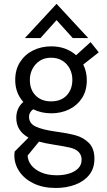

<svg xmlns="http://www.w3.org/2000/svg" viewBox="-20 -729 540 973"><path d="M263.2 223.6Q198.2 223.6 151.1 200.9Q104 178.2 78.4 140.6Q52.7 103 52.7 57.6Q52.7 49.3 54.2 39.1L124.5 -31.7Q62.5 -65.9 62.5 -131.8Q62.5 -181.6 98.1 -212.4Q57.1 -258.3 57.1 -323.7Q57.1 -376.5 81.8 -414.8Q106.4 -453.1 147.9 -473.6Q189.5 -494.1 239.7 -494.1Q314.9 -494.1 365.7 -449.2L439 -515.6L480.5 -463.9L401.9 -401.9Q419.9 -365.7 419.9 -322.8Q419.9 -269.5 395.5 -231.9Q371.1 -194.3 330.3 -174.6Q289.6 -154.8 239.7 -154.8Q189.9 -154.8 147.9 -175.3Q127 -159.2 127 -137.7Q127 -103.5 160.9 -87.6Q194.8 -71.8 257.3 -63Q322.8 -54.2 363 -43.2Q403.3 -32.2 430.9 -4.2Q458.5 23.9 458.5 75.2Q458.5 125 431.6 158Q404.8 190.9 360.1 207.3Q315.4 223.6 263.2 223.6ZM238.8 -215.3Q289.6 -215.3 318.1 -245.8Q346.7 -276.4 346.7 -324.7Q346.7 -355 333.7 -380.4Q320.8 -405.8 296.6 -421.1Q272.5 -436.5 238.8 -436.5Q205.1 -436.5 181.2 -420.7Q157.2 -404.8 144.3 -379.4Q131.3 -354 131.3 -324.7Q131.3 -274.4 160.6 -244.9Q189.9 -215.3 238.8 -215.3ZM269 159.2Q302.2 159.2 330.6 150.4Q358.9 141.6 376.2 124.3Q393.6 106.9 393.6 80.6Q393.6 34.2 336.9 19.5Q312.5 13.7 254.4 4.4Q202.1 -3.9 177.7 -11.2L120.1 59.1Q120.6 85 138.2 107.7Q155.8 130.4 188.7 144.8Q221.7 159.2 269 159.2ZM427.2 -536.1H348.6L266.6 -627L185.1 -536.1H106L266.6 -709.5Z"/></svg>

Font: Acari Sans
Style: Regular
Weight: 400
Designer: Alfredo Marco Pradil and Stefan Peev
Foundry: Hanken Design Co.
Version: Version 1.045;February 4, 2021;FontCreator 13.0.0.2655 64-bi